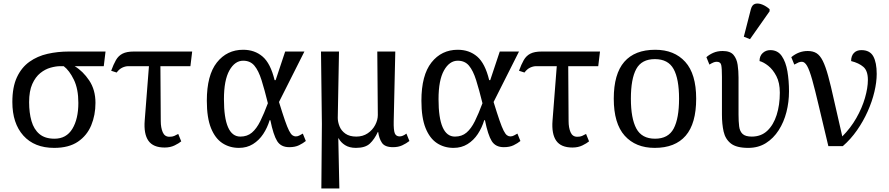

<svg xmlns="http://www.w3.org/2000/svg" viewBox="-20 -828 5038 1088"><path d="M287 10Q175 10 112.5 -59.5Q50 -129 50 -250Q50 -335 76 -390.5Q102 -446 147 -478Q192 -510 249.5 -523Q307 -536 370 -536H578L568 -453H403Q450 -425 485.5 -372Q521 -319 521 -245Q521 -176 497 -118Q473 -60 421.5 -25Q370 10 287 10ZM289 -42Q356 -42 390 -98Q424 -154 424 -245Q424 -324 398.5 -376.5Q373 -429 341 -453H321Q297 -453 266.5 -444.5Q236 -436 208.5 -414Q181 -392 163 -352Q145 -312 145 -249Q145 -189 158.5 -142Q172 -95 203.5 -68.5Q235 -42 289 -42Z M913 8Q848 8 821 -30.5Q794 -69 800 -145L824 -453H707Q691 -453 673.5 -445Q656 -437 641 -417L610 -427Q623 -463 637 -487.5Q651 -512 674.5 -524Q698 -536 738 -536H1069L1059 -453H889L891 -142Q891 -105 902 -79Q913 -53 940 -53Q957 -53 967 -57.5Q977 -62 990 -69L1007 -27Q994 -16 969.5 -4Q945 8 913 8Z M1334 10Q1281 10 1240 -17Q1199 -44 1175.5 -102.5Q1152 -161 1152 -257Q1152 -402 1209 -474Q1266 -546 1358 -546Q1423 -546 1468 -507.5Q1513 -469 1536 -374H1542L1596 -536H1705L1561 -250Q1581 -185 1594.5 -146Q1608 -107 1618 -87.5Q1628 -68 1637 -61.5Q1646 -55 1656 -55Q1667 -55 1677 -60.5Q1687 -66 1696 -71L1713 -29Q1697 -16 1674.5 -5Q1652 6 1619 6Q1572 6 1550.5 -28.5Q1529 -63 1512 -147H1508Q1495 -104 1471.5 -68.5Q1448 -33 1413.5 -11.5Q1379 10 1334 10ZM1342 -54Q1381 -54 1407.5 -76.5Q1434 -99 1455 -141.5Q1476 -184 1498 -243Q1479 -320 1462 -374Q1445 -428 1421.5 -456Q1398 -484 1358 -484Q1311 -484 1280 -429Q1249 -374 1249 -266Q1249 -54 1342 -54Z M1801 240 1804 -126 1799 -536H1901L1894 -160Q1894 -137 1904 -112Q1914 -87 1937.5 -70.5Q1961 -54 1999 -54Q2036 -54 2063.5 -72.5Q2091 -91 2106 -119.5Q2121 -148 2121 -176L2118 -536H2220L2211 -140Q2210 -91 2217 -73Q2224 -55 2245 -55Q2262 -55 2283 -71L2300 -29Q2282 -15 2259.5 -4.5Q2237 6 2207 6Q2161 6 2144.5 -18.5Q2128 -43 2123 -80H2121Q2102 -39 2076 -14.5Q2050 10 1997 10Q1960 10 1935.5 -5.5Q1911 -21 1899 -44H1897L1903 240Z M2550 10Q2497 10 2456 -17Q2415 -44 2391.5 -102.5Q2368 -161 2368 -257Q2368 -402 2425 -474Q2482 -546 2574 -546Q2639 -546 2684 -507.5Q2729 -469 2752 -374H2758L2812 -536H2921L2777 -250Q2797 -185 2810.5 -146Q2824 -107 2834 -87.5Q2844 -68 2853 -61.5Q2862 -55 2872 -55Q2883 -55 2893 -60.5Q2903 -66 2912 -71L2929 -29Q2913 -16 2890.5 -5Q2868 6 2835 6Q2788 6 2766.5 -28.5Q2745 -63 2728 -147H2724Q2711 -104 2687.5 -68.5Q2664 -33 2629.5 -11.5Q2595 10 2550 10ZM2558 -54Q2597 -54 2623.5 -76.5Q2650 -99 2671 -141.5Q2692 -184 2714 -243Q2695 -320 2678 -374Q2661 -428 2637.5 -456Q2614 -484 2574 -484Q2527 -484 2496 -429Q2465 -374 2465 -266Q2465 -54 2558 -54Z M3224 8Q3159 8 3132 -30.5Q3105 -69 3111 -145L3135 -453H3018Q3002 -453 2984.5 -445Q2967 -437 2952 -417L2921 -427Q2934 -463 2948 -487.5Q2962 -512 2985.5 -524Q3009 -536 3049 -536H3380L3370 -453H3200L3202 -142Q3202 -105 3213 -79Q3224 -53 3251 -53Q3268 -53 3278 -57.5Q3288 -62 3301 -69L3318 -27Q3305 -16 3280.5 -4Q3256 8 3224 8Z M3690 10Q3582 10 3520 -59Q3458 -128 3458 -269Q3458 -409 3517.5 -477.5Q3577 -546 3693 -546Q3801 -546 3863 -477.5Q3925 -409 3925 -269Q3925 -128 3865.5 -59Q3806 10 3690 10ZM3692 -42Q3767 -42 3797.5 -99.5Q3828 -157 3828 -269Q3828 -381 3797 -437Q3766 -493 3691 -493Q3616 -493 3585.5 -437Q3555 -381 3555 -269Q3555 -157 3586 -99.5Q3617 -42 3692 -42Z M4220 10Q4153 10 4121.5 -15Q4090 -40 4080.5 -82.5Q4071 -125 4071 -179V-393Q4071 -441 4067 -459.5Q4063 -478 4041 -478Q4032 -478 4022.5 -474Q4013 -470 4000 -462L3983 -504Q3998 -518 4021.5 -528.5Q4045 -539 4075 -539Q4118 -539 4136.5 -517Q4155 -495 4160 -460.5Q4165 -426 4165 -388V-179Q4165 -140 4168.5 -112Q4172 -84 4188 -69Q4204 -54 4240 -54Q4293 -54 4328 -87Q4363 -120 4381 -176.5Q4399 -233 4399 -303Q4399 -359 4379.5 -396.5Q4360 -434 4333.5 -455Q4307 -476 4284 -482Q4284 -511 4302 -527.5Q4320 -544 4345 -544Q4387 -544 4410 -510.5Q4433 -477 4442 -424Q4451 -371 4451 -310Q4451 -250 4436.5 -193Q4422 -136 4392.5 -90Q4363 -44 4320 -17Q4277 10 4220 10ZM4230 -606 4195 -620 4235 -776Q4242 -802 4260 -806.5Q4278 -811 4300 -802Q4322 -793 4341 -776V-764Z M4674 0Q4641 -137 4619.5 -229Q4598 -321 4582.5 -376Q4567 -431 4553.5 -454.5Q4540 -478 4524 -478Q4514 -478 4504.5 -474Q4495 -470 4481 -462L4464 -504Q4506 -539 4557 -539Q4587 -539 4607 -526.5Q4627 -514 4642.5 -483Q4658 -452 4673 -397.5Q4688 -343 4706.5 -258.5Q4725 -174 4753 -55Q4800 -102 4832.5 -159Q4865 -216 4881.5 -273Q4898 -330 4898 -375Q4898 -427 4872.5 -449Q4847 -471 4803 -482Q4803 -511 4818.5 -527.5Q4834 -544 4861 -544Q4909 -544 4928.5 -509Q4948 -474 4948 -409Q4948 -363 4935 -308Q4922 -253 4897 -197Q4872 -141 4836.5 -90Q4801 -39 4756 0Z"/></svg>

Font: NotoSerif-Regular
Style: Regular
Weight: 400
Designer: Monotype Design Team
Foundry: Monotype Imaging Inc.
Version: Version 2.007; ttfautohint (v1.8) -l 8 -r 50 -G 200 -x 14 -D